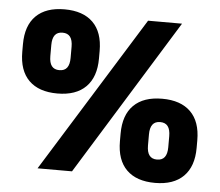

<svg xmlns="http://www.w3.org/2000/svg" viewBox="-49 -711 897 783"><g transform="rotate(5 399.0 -319.5)"><path d="M131 0 527.5 -639H666.5L272 0ZM613 17.5Q537 17.5 496.5 -22.5Q456 -62.5 456 -139.5V-170.5Q456 -247 496.5 -287Q537 -327 613 -327Q689 -327 729.5 -287Q770 -247 770 -170.5V-139.5Q770 -63.5 729.5 -23Q689 17.5 613 17.5ZM613 -78Q634 -78 644.2 -91.5Q654.5 -105 654.5 -132V-177.5Q654.5 -204.5 644.2 -218Q634 -231.5 613 -231.5Q592 -231.5 581.8 -218Q571.5 -204.5 571.5 -177.5V-132Q571.5 -105 581.8 -91.5Q592 -78 613 -78ZM184.5 -311Q108.5 -311 68 -351Q27.5 -391 27.5 -468V-499Q27.5 -575.5 68 -615.5Q108.5 -655.5 184.5 -655.5Q260.5 -655.5 301 -615.5Q341.5 -575.5 341.5 -499V-468Q341.5 -392 301 -351.5Q260.5 -311 184.5 -311ZM184.5 -406.5Q205.5 -406.5 215.8 -420Q226 -433.5 226 -460.5V-506Q226 -533 215.8 -546.5Q205.5 -560 184.5 -560Q163.5 -560 153.2 -546.5Q143 -533 143 -506V-460.5Q143 -433.5 153.2 -420Q163.5 -406.5 184.5 -406.5Z"/></g></svg>

Font: Anek Bangla ExtraBold
Style: Regular
Weight: 800
Designer: Sulekha Rajkumar (Bangla), Yesha Goshar (Latin)
Foundry: Ek Type
Version: Version 1.003